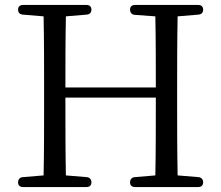

<svg xmlns="http://www.w3.org/2000/svg" viewBox="-20 -751 893 775"><path d="M53 -15C53 -3 60 4 73 4H329C342 4 349 -3 349 -15C349 -27 342 -35 330 -36L246 -43C244 -138 244 -236 244 -357H609C609 -236 609 -138 607 -43L524 -36C512 -35 505 -27 505 -15C505 -3 512 4 525 4H780C793 4 800 -3 800 -15C800 -27 793 -35 781 -36L697 -43C695 -140 695 -237 695 -336V-391C695 -490 695 -588 697 -685L781 -692C793 -693 800 -700 800 -712C800 -724 793 -731 780 -731H525C512 -731 505 -724 505 -712C505 -700 512 -692 524 -691L607 -685C609 -590 609 -494 609 -398H244C244 -494 244 -591 246 -685L330 -692C342 -693 349 -700 349 -712C349 -724 342 -731 329 -731H73C60 -731 53 -724 53 -712C53 -700 60 -693 72 -692L156 -685C158 -587 158 -490 158 -391V-336C158 -237 158 -140 156 -43L72 -36C60 -35 53 -27 53 -15Z"/></svg>

Font: 寒蝉锦书宋
Style: Regular
Weight: 400
Designer: 寒蝉锦书宋{Warren} 思源宋体{Ryoko NISHIZUKA 西塚涼子 (kana & ideographs); Frank Grießhammer (Latin, Greek & Cyrillic); Wenlong ZHANG 
Foundry: Adobe & ChillType
Version: Version 2.000;Glyphs 3.1.1 (3135)